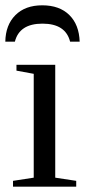

<svg xmlns="http://www.w3.org/2000/svg" viewBox="-28 -703 325 723"><path d="M180 -34 259 -22V0H21V-22L99 -34V-425L34 -437V-459H180ZM-8 -546Q-7 -609 30 -646Q67 -683 131 -683Q196 -683 233 -646.5Q270 -610 272 -546H236Q219 -614 132 -614Q45 -614 28 -546Z"/></svg>

Font: Libra Serif Modern
Style: Regular
Weight: 400
Designer: Stefan Peev, Context Ltd
Foundry: Stefan Peev, Context Ltd
Version: Version 1.000